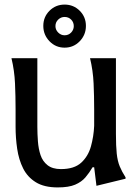

<svg xmlns="http://www.w3.org/2000/svg" viewBox="-20 -805 603 838"><path d="M143 -252Q143 -221 145.5 -188Q148 -155 157 -128Q166 -101 187.5 -84Q209 -67 246 -67Q304 -67 334.5 -95Q365 -123 377 -166.5Q389 -210 391 -256V-329Q391 -385 388.5 -441Q386 -497 373 -551H486V-221Q486 -167 489.5 -134.5Q493 -102 502.5 -79Q512 -56 528 -31V-25L401 6L391 -75H384Q370 -51 353 -31Q336 -11 308 1Q280 13 232 13Q173 13 136.5 -9.5Q100 -32 81 -70Q62 -108 55 -155.5Q48 -203 48 -252V-329Q48 -385 45.5 -441Q43 -497 30 -551H143ZM262 -597Q223 -597 196 -625Q169 -653 169 -692Q169 -731 196 -758Q223 -785 262 -785Q301 -785 328 -758Q355 -731 355 -692Q355 -653 328 -625Q301 -597 262 -597ZM262 -651Q279 -651 290.5 -663Q302 -675 302 -691Q302 -708 290.5 -719.5Q279 -731 262 -731Q246 -731 234 -719.5Q222 -708 222 -691Q222 -675 234 -663Q246 -651 262 -651Z"/></svg>

Font: Faculty Glyphic
Style: Regular
Weight: 400
Designer: Koto Studio, Dylan Young
Foundry: Koto Studio
Version: Version 1.004; ttfautohint (v1.8.4.7-5d5b)